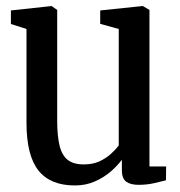

<svg xmlns="http://www.w3.org/2000/svg" viewBox="-20 -584 576 616"><path d="M425 9Q398.5 9 384.8 -1.2Q371 -11.5 371 -38V-71.5Q356.5 -52 334.8 -33.2Q313 -14.5 284.2 -1.8Q255.5 11 220 11Q141.5 11 103.2 -37.2Q65 -85.5 65 -190V-491L15 -507V-550.5L144.5 -564.5H146L163.5 -552V-197.5Q163.5 -148.5 171 -117.2Q178.5 -86 197 -71.2Q215.5 -56.5 248.5 -56.5Q277.5 -56.5 298.8 -66.2Q320 -76 335.5 -90Q351 -104 361 -117.5V-491L301.5 -507.5V-550.5L436 -564.5H438.5L459.5 -552V-50H513L512.5 -5.5Q497 -1.5 473.8 3.8Q450.5 9 425 9Z"/></svg>

Font: Merriweather 24pt SemiCondensed
Style: Regular
Weight: 400
Width: 4
Designer: Eben Sorkin
Foundry: Eben Sorkin
Version: Version 2.100